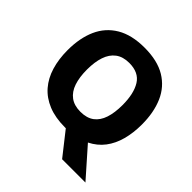

<svg xmlns="http://www.w3.org/2000/svg" viewBox="-228 -904 1252 1252"><g transform="rotate(45 398.0 -277.5)"><path d="M741 -358Q741 -281 723.5 -216Q706 -151 669.5 -103Q633 -55 575 -26L748 170H533L407 10Q405 10 402.5 10Q400 10 398 10Q310 10 245 -16.5Q180 -43 138 -91.5Q96 -140 75.5 -208Q55 -276 55 -359Q55 -470 91.5 -552Q128 -634 204.5 -679.5Q281 -725 399 -725Q518 -725 593.5 -679.5Q669 -634 705 -551.5Q741 -469 741 -358ZM234 -358Q234 -288 251 -237.5Q268 -187 304.5 -160Q341 -133 398 -133Q457 -133 493 -160Q529 -187 545.5 -237.5Q562 -288 562 -358Q562 -464 524.5 -524Q487 -584 399 -584Q341 -584 304.5 -556.5Q268 -529 251 -478.5Q234 -428 234 -358Z"/></g></svg>

Font: Noto Sans Armenian ExtraBold
Style: Regular
Weight: 800
Version: Version 2.007